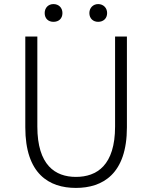

<svg xmlns="http://www.w3.org/2000/svg" viewBox="-20 -908 745 941"><path d="M352 13C483 13 602 -55 602 -284V-729H544V-288C544 -98 455 -41 352 -41C251 -41 163 -98 163 -288V-729H104V-284C104 -55 221 13 352 13ZM242 -801C268 -801 286 -817 286 -844C286 -870 268 -888 242 -888C217 -888 199 -870 199 -844C199 -817 217 -801 242 -801ZM461 -801C486 -801 505 -817 505 -844C505 -870 486 -888 461 -888C437 -888 418 -870 418 -844C418 -817 437 -801 461 -801Z"/></svg>

Font: Noto Sans CJK SC Light
Style: Regular
Weight: 300
Designer: Ryoko NISHIZUKA 西塚涼子 (kana, bopomofo & ideographs); Paul D. Hunt (Latin, Greek & Cyrillic); Sandoll Communications 산돌커뮤니
Foundry: Adobe
Version: Version 2.004;hotconv 1.0.118;makeotfexe 2.5.65603